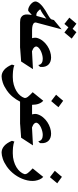

<svg xmlns="http://www.w3.org/2000/svg" viewBox="706 -1536 1017 2508"><g transform="rotate(90 1215.0 -282.5)"><path d="M197.8 -353.5 205.6 -379.4Q200.2 -375.5 194.6 -371.3Q189 -367.2 183.6 -362.8Q163.6 -347.7 138.4 -330.3Q113.3 -313 81.1 -298.8Q84.5 -295.4 87.9 -291.7Q91.3 -288.1 93.8 -284.7Q100.6 -277.8 107.2 -271.2Q113.8 -264.6 121.3 -259.5Q128.9 -254.4 137.7 -251.2Q146.5 -248 156.7 -248Q163.1 -248 168.9 -250ZM465.8 -710Q446.8 -687 426 -662.6Q405.3 -638.2 386.2 -614.7L318.8 -667V-667.5Q315.9 -663.1 311.5 -658.7V-659.2Q307.6 -653.8 303.5 -648.9Q299.3 -644 293.9 -638.2Q290 -633.3 284.7 -627.4Q279.3 -621.6 273.9 -614.7Q264.2 -623 254.9 -630.4Q245.6 -637.7 235.8 -645Q225.1 -653.3 214.1 -662.4Q203.1 -671.4 191.9 -679.2Q197.8 -686 204.3 -693.8Q210.9 -701.7 216.8 -708.5Q229.5 -724.1 243.4 -740Q257.3 -755.9 271 -771.5L337.9 -722.2L337.4 -721.2Q344.2 -728.5 348.6 -733.9Q353 -739.3 361.3 -747.6Q361.3 -747.6 364.5 -751.2Q367.7 -754.9 371.6 -759.3Q375.5 -763.7 378.7 -767.6Q381.8 -771.5 381.8 -771.5ZM319.8 -35.6H251.5Q211.4 -35.6 189.7 -47.9Q168 -60.1 158.7 -80.6Q149.4 -101.1 150.4 -128.4Q151.4 -155.8 156.7 -186L157.2 -188Q151.4 -185.1 145.3 -179.7Q139.2 -174.3 133.8 -168.5Q123 -158.7 113 -149.9Q103 -141.1 94.2 -141.1Q75.7 -141.1 54 -151.1Q32.2 -161.1 14.4 -176.8Q-3.4 -192.4 -13.2 -211.7Q-22.9 -231 -17.6 -249.5Q-10.3 -272.9 8.5 -293.9Q27.3 -314.9 51 -333.5Q74.7 -352.1 100.8 -367.9Q127 -383.8 149.4 -396Q161.1 -402.8 172.4 -409.7Q183.6 -416.5 192.4 -422.9Q201.2 -429.2 207 -435.1Q212.9 -440.9 214.4 -445.3Q216.3 -449.2 217 -453.4Q217.8 -457.5 218.8 -461.4Q219.7 -465.3 220.9 -469.7Q222.2 -474.1 223.6 -478Q235.4 -487.8 246.6 -496.8Q257.8 -505.9 269 -515.6Q288.6 -531.2 306.9 -546.9Q325.2 -562.5 344.7 -578.1L256.3 -245.1Q253.9 -232.4 258.5 -223.6Q263.2 -214.8 272.2 -209Q281.2 -203.1 293.2 -199.7Q305.2 -196.3 317.9 -194.8Q330.6 -193.4 342.5 -192.9Q354.5 -192.4 363.3 -192.4H369.6Z M864.7 -204.1Q862.3 -200.2 854.7 -188.5Q847.2 -176.8 836.9 -160.9Q826.7 -145 815.2 -127.2Q803.7 -109.4 793.2 -93.5Q782.7 -77.6 774.9 -65.4Q767.1 -53.2 764.6 -49.3Q759.3 -48.8 745.1 -47.9Q731 -46.9 712.2 -45.7Q693.4 -44.4 672.6 -42.7Q651.9 -41 633.1 -39.8Q614.3 -38.6 600.1 -37.4Q585.9 -36.1 580.6 -35.6H295.9L345.2 -192.4H458.5L460 -195.3Q454.6 -212.9 454.1 -230.2Q453.6 -247.6 458.5 -262.7Q471.2 -303.2 498.8 -336.2Q526.4 -369.1 561.5 -392.3Q596.7 -415.5 636 -428.2Q675.3 -440.9 711.4 -440.9Q738.8 -440.9 762.7 -432.9Q786.6 -424.8 804 -408Q821.3 -391.1 830.1 -364.7Q838.9 -338.4 835.9 -302.2V-302.7Q835.9 -301.8 835.7 -301Q835.4 -300.3 835.4 -299.3Q832.5 -293 827.9 -288.3Q823.2 -283.7 817.9 -279.8L810.1 -273.9Q809.1 -289.6 802 -300.8Q794.9 -312 783.9 -318.8Q772.9 -325.7 758.8 -328.9Q744.6 -332 729.5 -332Q705.6 -332 679.4 -325.4Q653.3 -318.8 630.6 -308.3Q607.9 -297.9 591.6 -283.9Q575.2 -270 570.3 -255.4Q564.9 -238.8 579.8 -221.4Q594.7 -204.1 631.3 -191.4Z M1361.8 -537.1Q1352.5 -525.9 1342.3 -513.2Q1332 -500.5 1322.3 -489.3Q1312.5 -478 1302.5 -466.1Q1292.5 -454.1 1282.2 -442.4Q1260.7 -458 1240.5 -474.1Q1220.2 -490.2 1198.7 -506.3Q1210.9 -520 1222.9 -533.7Q1234.9 -547.4 1246.1 -560.5Q1252.9 -568.8 1262 -579.6Q1271 -590.3 1277.8 -598.6ZM1314.9 -35.6H1288.6V-34.7Q1262.7 16.6 1226.3 60.5Q1189.9 104.5 1142.6 137.2Q1089.4 173.8 1041.7 189.7Q994.1 205.6 959 205.6Q914.1 205.6 874.3 172.6Q834.5 139.6 805.2 70.8L815.4 38.6Q829.6 45.9 849.6 50Q869.6 54.2 891.1 56.4Q912.6 58.6 932.9 59.1Q953.1 59.6 967.8 59.6Q1022.9 59.6 1069.1 46.4Q1115.2 33.2 1150.4 12Q1185.5 -9.3 1208.5 -36.4Q1231.4 -63.5 1240.2 -90.8Q1245.6 -112.3 1225.6 -138.2Q1205.6 -164.1 1166 -200.2Q1180.2 -218.3 1194.3 -235.6Q1208.5 -252.9 1222.2 -269.5Q1235.8 -286.6 1249.5 -303.7Q1263.2 -320.8 1277.3 -338.4Q1301.8 -317.9 1315.9 -281.7Q1330.1 -245.6 1330.6 -193.8L1330.1 -192.4H1364.7Z M1860.4 -204.1Q1857.9 -200.2 1850.3 -188.5Q1842.8 -176.8 1832.5 -160.9Q1822.3 -145 1810.8 -127.2Q1799.3 -109.4 1788.8 -93.5Q1778.3 -77.6 1770.5 -65.4Q1762.7 -53.2 1760.3 -49.3Q1754.9 -48.8 1740.7 -47.9Q1726.6 -46.9 1707.8 -45.7Q1689 -44.4 1668.2 -42.7Q1647.5 -41 1628.7 -39.8Q1609.9 -38.6 1595.7 -37.4Q1581.5 -36.1 1576.2 -35.6H1291.5L1340.8 -192.4H1454.1L1455.6 -195.3Q1450.2 -212.9 1449.7 -230.2Q1449.2 -247.6 1454.1 -262.7Q1466.8 -303.2 1494.4 -336.2Q1522 -369.1 1557.1 -392.3Q1592.3 -415.5 1631.6 -428.2Q1670.9 -440.9 1707 -440.9Q1734.4 -440.9 1758.3 -432.9Q1782.2 -424.8 1799.6 -408Q1816.9 -391.1 1825.7 -364.7Q1834.5 -338.4 1831.5 -302.2V-302.7Q1831.5 -301.8 1831.3 -301Q1831.1 -300.3 1831.1 -299.3Q1828.1 -293 1823.5 -288.3Q1818.8 -283.7 1813.5 -279.8L1805.7 -273.9Q1804.7 -289.6 1797.6 -300.8Q1790.5 -312 1779.5 -318.8Q1768.6 -325.7 1754.4 -328.9Q1740.2 -332 1725.1 -332Q1701.2 -332 1675 -325.4Q1648.9 -318.8 1626.2 -308.3Q1603.5 -297.9 1587.2 -283.9Q1570.8 -270 1565.9 -255.4Q1560.5 -238.8 1575.4 -221.4Q1590.3 -204.1 1627 -191.4Z M2356 -521Q2343.3 -506.3 2330.6 -491.2Q2317.9 -476.1 2306.2 -461.9Q2299.3 -453.6 2291.5 -444.3Q2283.7 -435.1 2275.9 -425.8Q2266.1 -432.6 2257.8 -439.2Q2249.5 -445.8 2240.7 -452.6Q2228.5 -461.4 2216.6 -470.9Q2204.6 -480.5 2192.4 -489.7Q2205.1 -503.9 2217.3 -518.3Q2229.5 -532.7 2240.7 -545.9Q2247.6 -553.7 2256.3 -564.2Q2265.1 -574.7 2271 -582.5ZM2308.6 -96.7Q2286.6 -27.3 2242.9 33Q2199.2 93.3 2137.7 137.2Q2084.5 173.8 2036.9 189.7Q1989.3 205.6 1954.1 205.6Q1908.7 205.6 1869.4 172.9Q1830.1 140.1 1800.8 70.8L1811 38.6Q1824.7 45.9 1844.7 50Q1864.7 54.2 1886.2 56.4Q1907.7 58.6 1928 59.1Q1948.2 59.6 1962.9 59.6Q2018.1 59.6 2064.2 46.4Q2110.4 33.2 2145.5 12Q2180.7 -9.3 2203.6 -36.4Q2226.6 -63.5 2235.4 -90.8Q2240.7 -112.3 2220.5 -138.2Q2200.2 -164.1 2161.1 -200.2Q2175.3 -218.3 2189.5 -235.6Q2203.6 -252.9 2217.3 -269.5Q2231 -286.6 2244.6 -303.7Q2258.3 -320.8 2272 -338.4Q2291 -322.8 2304.2 -294.2Q2317.4 -265.6 2322.8 -231.4Q2327.1 -201.2 2323.5 -166.3Q2319.8 -131.3 2308.6 -96.7Z"/></g></svg>

Font: XB Khoramshahr
Style: Bold Italic
Weight: 700
Italic angle: -12°
Designer: Behnam
Foundry: Irmug
Version: Version 8.005 2009